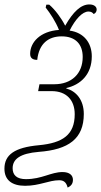

<svg xmlns="http://www.w3.org/2000/svg" viewBox="-64 -680 456 866"><path d="M241 166C257 159 265 148 265 131C265 111 250 96 218 96C166 96 125 128 53 128C12 128 -7 110 -7 79C-7 38 26 12 111 5C245 -5 314 -54 314 -166C314 -230 279 -269 235 -281V-283C298 -297 350 -343 350 -426C350 -486 315 -533 250 -542C276 -594 308 -628 335 -628C347 -628 354 -623 358 -617C368 -620 372 -629 372 -637C372 -650 360 -660 339 -660C301 -660 266 -627 230 -564C213 -598 184 -637 158 -659H145L142 -646C163 -619 187 -583 202 -545C117 -539 72 -489 72 -437C72 -416 86 -410 104 -410C112 -485 156 -516 214 -516C278 -516 309 -479 309 -423C309 -347 258 -300 181 -300H114L108 -269H169C236 -269 273 -228 273 -165C273 -72 219 -35 111 -25C2 -15 -44 18 -44 81C-44 132 -10 158 49 158C115 158 156 133 203 133C222 133 235 141 241 166Z"/></svg>

Font: Noto Serif Condensed ExtraLight
Style: Italic
Weight: 200
Width: 3
Italic angle: -12°
Designer: Monotype Design Team
Foundry: Monotype Imaging Inc.
Version: Version 2.013